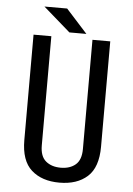

<svg xmlns="http://www.w3.org/2000/svg" viewBox="-58 -884 650 935"><g transform="rotate(5 267.5 -417.0)"><path d="M253 -726 121 -841H232L336 -726ZM455 -185Q455 -84 404.5 -38.5Q354 7 268 7Q182 7 131 -38.5Q80 -84 80 -185V-700H167V-166Q167 -113 195 -89.5Q223 -66 268 -66Q313 -66 340.5 -89.5Q368 -113 368 -166V-700H455Z"/></g></svg>

Font: Share
Style: Regular
Weight: 400
Designer: Ralph du Carrois
Version: Version 1.001